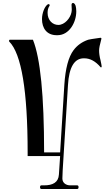

<svg xmlns="http://www.w3.org/2000/svg" viewBox="-20 -1034 733 1271"><path d="M485 -959C485 -973 483 -986 481 -994C479 -1001 473 -1014 464 -1014H463C453 -1014 453 -1004 454 -994C455 -984 455 -977 455 -972C455 -967 455 -962 453 -952C446 -915 409 -869 366 -869C329 -869 295 -899 295 -949C295 -968 299 -982 307 -994C313 -1003 304 -1010 296 -1005C276 -992 258 -948 258 -908C258 -848 289 -801 355 -801H361C437 -801 485 -884 485 -959ZM564 -771C523 -757 491 -734 467 -702C433 -657 413 -580 406 -473L378 -25H272C272 -402 247 -650 198 -771H45C42 -771 40 -768 40 -764C40 -761 40 -760 41 -759C122 -678 163 -432 163 -23V-1H378L370 121C367 174 329 193 272 193H254C248 193 245 197 245 205C245 213 248 217 254 217H491C497 217 500 213 500 205C500 197 497 193 491 193H445C416 193 393 176 393 148V146L395 93L430 -471C437 -589 472 -648 535 -648H538C577 -648 613 -628 646 -589C650 -585 653 -590 653 -595C653 -600 650 -613 645 -637C639 -659 636 -682 636 -699C636 -716 641 -739 650 -772C653 -780 651 -784 645 -784C596 -777 569 -773 564 -771Z"/></svg>

Font: Ponomar Unicode
Style: Regular
Weight: 400
Version: 1.3